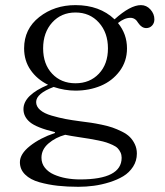

<svg xmlns="http://www.w3.org/2000/svg" viewBox="-20 -467 636 739"><path d="M56.6 157.2Q56.6 125.5 95.5 94.7Q134.3 64 191.4 44.9V41.5Q120.6 24.4 95.5 3.4Q70.3 -17.6 70.3 -46.9Q70.3 -101.1 165 -140.6Q122.6 -161.6 97.7 -197.5Q72.8 -233.4 72.8 -280.8Q72.8 -355.5 131.1 -401.4Q189.5 -447.3 270.5 -447.3Q363.3 -447.3 420.9 -392.6Q481.4 -447.3 522.5 -447.3Q543.9 -447.3 559.1 -430.4Q574.2 -413.6 574.2 -392.6Q574.2 -377.9 565.2 -368.4Q556.2 -358.9 543 -358.9Q525.4 -358.9 512.2 -378.4Q501 -398.4 481.9 -398.4Q459 -398.4 434.1 -378.4Q468.8 -335.9 468.8 -280.8Q468.8 -231 440.4 -193.1Q412.1 -155.3 367.7 -136.7Q323.2 -118.2 270.5 -118.2Q229 -118.2 186.5 -132.3Q119.1 -106.9 119.1 -74.2Q119.1 -57.1 134.5 -43.7Q149.9 -30.3 178.7 -22Q207.5 -13.7 231.9 -9Q256.3 -4.4 290 0Q314 2.9 330.3 5.4Q346.7 7.8 371.3 12.9Q396 18.1 412.8 23.9Q429.7 29.8 449 39.3Q468.3 48.8 479.7 60.3Q491.2 71.8 499 88.1Q506.8 104.5 506.8 124Q506.8 151.9 492.2 174.6Q477.5 197.3 454.6 211.2Q431.6 225.1 401.1 234.6Q370.6 244.1 341.1 248Q311.5 252 281.7 252Q238.8 252 202.6 248Q166.5 244.1 131.6 234.4Q96.7 224.6 76.7 204.8Q56.6 185.1 56.6 157.2ZM139.6 140.1Q139.6 162.1 152.8 178.7Q166 195.3 187.7 204.8Q209.5 214.4 234.9 219Q260.3 223.6 288.1 223.6Q448.2 223.6 448.2 140.1Q448.2 128.9 443.8 119.6Q439.5 110.4 432.9 103.5Q426.3 96.7 413.3 90.8Q400.4 85 389.4 81.3Q378.4 77.6 358.2 73.5Q337.9 69.3 324 67.1Q310.1 64.9 284.7 61Q252.4 56.2 231 51.8Q193.4 62 166.5 85.2Q139.6 108.4 139.6 140.1ZM146 -280.8Q146 -220.2 180.7 -183.3Q215.3 -146.5 270.5 -146.5Q325.7 -146.5 360.6 -183.3Q395.5 -220.2 395.5 -280.8Q395.5 -341.3 360.6 -380.1Q325.7 -418.9 270.5 -418.9Q215.8 -418.9 180.9 -380.4Q146 -341.8 146 -280.8Z"/></svg>

Font: Theano Old Style
Style: Regular
Weight: 400
Designer: Alexey Kryukov
Version: Version 2.00